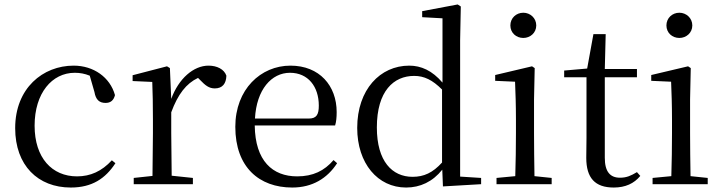

<svg xmlns="http://www.w3.org/2000/svg" viewBox="-20 -825 3232 860"><path d="M297 15C392 15 452 -25 497 -94L481 -107C436 -58 385 -35 325 -35C213 -35 135 -118 135 -262C135 -408 213 -499 315 -499C338 -499 360 -495 382 -486L403 -413C409 -378 425 -364 453 -364C475 -364 489 -375 495 -399C473 -479 399 -531 310 -531C172 -531 48 -430 48 -251C48 -84 150 15 297 15Z M662 0H844V-28L749 -38L747 -229V-322C777 -403 814 -451 867 -476L876 -467C899 -443 916 -429 942 -429C977 -429 993 -451 994 -486C984 -515 952 -531 914 -531C847 -531 780 -473 747 -382L741 -520L728 -528L574 -488V-462L662 -458C664 -408 665 -358 665 -289V-229L663 -37L579 -28V0Z M1289 15C1379 15 1446 -26 1490 -94L1474 -108C1433 -60 1382 -35 1311 -35C1201 -35 1123 -104 1121 -263H1481C1486 -279 1488 -299 1488 -323C1488 -441 1411 -531 1281 -531C1148 -531 1034 -425 1034 -257C1034 -76 1141 15 1289 15ZM1122 -294C1129 -424 1196 -499 1279 -499C1360 -499 1408 -437 1408 -352C1408 -312 1398 -294 1363 -294Z M1964 10 2135 0V-28L2041 -34V-644L2044 -796L2030 -805L1871 -775V-748L1962 -743V-455C1916 -509 1866 -531 1813 -531C1683 -531 1580 -424 1580 -252C1580 -93 1672 15 1799 15C1862 15 1918 -11 1961 -65ZM1960 -97C1918 -51 1879 -33 1828 -33C1737 -33 1668 -102 1668 -254C1668 -418 1744 -485 1835 -485C1880 -485 1917 -467 1960 -424Z M2324 -655C2355 -655 2382 -678 2382 -711C2382 -744 2355 -768 2324 -768C2292 -768 2266 -744 2266 -711C2266 -678 2292 -655 2324 -655ZM2287 0H2451V-28L2374 -36C2373 -92 2372 -175 2372 -229V-380L2375 -520L2363 -528L2198 -489V-463L2287 -459C2289 -409 2291 -356 2291 -289V-229C2291 -175 2290 -92 2288 -36L2204 -28V0Z M2729 15C2781 15 2820 -3 2848 -37L2833 -54C2806 -38 2787 -29 2757 -29C2713 -29 2689 -56 2689 -118V-479H2833V-516H2689L2693 -672H2638L2610 -518L2507 -509V-479H2607V-207C2607 -171 2606 -150 2606 -118C2606 -28 2645 15 2729 15Z M3023 -655C3054 -655 3081 -678 3081 -711C3081 -744 3054 -768 3023 -768C2991 -768 2965 -744 2965 -711C2965 -678 2991 -655 3023 -655ZM2986 0H3150V-28L3073 -36C3072 -92 3071 -175 3071 -229V-380L3074 -520L3062 -528L2897 -489V-463L2986 -459C2988 -409 2990 -356 2990 -289V-229C2990 -175 2989 -92 2987 -36L2903 -28V0Z"/></svg>

Font: Harano Aji Mincho
Style: Regular
Weight: 400
Foundry: Masamichi Hosoda
Version: HaranoAjiMincho-Regular version 20230610;ttx 4.39.4